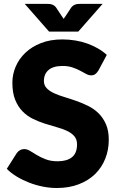

<svg xmlns="http://www.w3.org/2000/svg" viewBox="-20 -934 594 962"><path d="M473 -580.5Q465.5 -568.5 457.2 -562.5Q449 -556.5 436 -556.5Q424.5 -556.5 411.2 -563.8Q398 -571 381.2 -580Q364.5 -589 343 -596.2Q321.5 -603.5 294 -603.5Q246.5 -603.5 223.2 -583.2Q200 -563 200 -528.5Q200 -506.5 214 -492Q228 -477.5 250.8 -467Q273.5 -456.5 302.8 -447.8Q332 -439 362.5 -428.2Q393 -417.5 422.2 -403Q451.5 -388.5 474.2 -366Q497 -343.5 511 -311.2Q525 -279 525 -233.5Q525 -183 507.5 -139Q490 -95 456.8 -62.2Q423.5 -29.5 374.8 -10.8Q326 8 264 8Q230 8 194.8 1Q159.5 -6 126.5 -18.8Q93.5 -31.5 64.5 -49Q35.5 -66.5 14 -88L64 -167Q70 -175.5 79.8 -181.2Q89.5 -187 101 -187Q116 -187 131.2 -177.5Q146.5 -168 165.8 -156.5Q185 -145 210 -135.5Q235 -126 269 -126Q315 -126 340.5 -146.2Q366 -166.5 366 -210.5Q366 -236 352 -252Q338 -268 315.2 -278.5Q292.5 -289 263.5 -297Q234.5 -305 204 -314.8Q173.5 -324.5 144.5 -338.8Q115.5 -353 92.8 -376.2Q70 -399.5 56 -434.2Q42 -469 42 -520Q42 -561 58.5 -600Q75 -639 107 -669.5Q139 -700 185.5 -718.2Q232 -736.5 292 -736.5Q325.5 -736.5 357.2 -731.2Q389 -726 417.5 -715.8Q446 -705.5 470.8 -691.2Q495.5 -677 515 -659ZM494 -914.5 372 -775.5H226L104 -914.5H216Q220.5 -914.5 226.2 -914.2Q232 -914 238 -912.2Q244 -910.5 249.8 -907Q255.5 -903.5 260.5 -897L290 -852.5Q292.5 -849 294.8 -845.8Q297 -842.5 299 -839.5Q301 -842.5 303.2 -845.8Q305.5 -849 308 -852.5L337 -896.5Q342 -903 348 -906.8Q354 -910.5 360 -912.2Q366 -914 371.8 -914.2Q377.5 -914.5 382 -914.5Z"/></svg>

Font: Lato 2
Style: Regular
Weight: 900
Designer: Lukasz Dziedzic with Adam Twardoch and Botio Nikoltchev
Foundry: tyPoland Lukasz Dziedzic
Version: Version 2.015; 2015-08-06; http://www.latofonts.com/